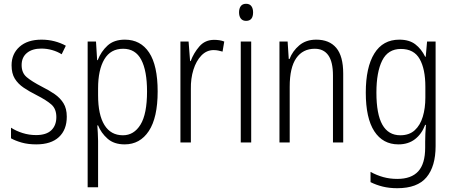

<svg xmlns="http://www.w3.org/2000/svg" viewBox="-20 -751 2389 1012"><path d="M332 -136Q332 -67 290.5 -28.5Q249 10 171 10Q128 10 94.5 0.5Q61 -9 38 -22V-78Q64 -61 98.5 -50Q133 -39 170 -39Q224 -39 250.5 -64.5Q277 -90 277 -134Q277 -177 251 -200Q225 -223 172 -250Q134 -269 104.5 -289Q75 -309 58 -336.5Q41 -364 41 -407Q41 -467 83 -504.5Q125 -542 199 -542Q235 -542 267.5 -533.5Q300 -525 327 -510L305 -465Q283 -479 255 -487Q227 -495 198 -495Q150 -495 122 -472Q94 -449 94 -408Q94 -367 120.5 -344.5Q147 -322 201 -294Q239 -275 268 -255Q297 -235 314.5 -207Q332 -179 332 -136Z M638 -542Q721 -542 766 -474Q811 -406 811 -269Q811 -131 764.5 -60.5Q718 10 637 10Q581 10 547 -20Q513 -50 497 -90H493Q494 -72 495.5 -50.5Q497 -29 497 -8V236H442V-532H486L492 -434H495Q513 -480 547 -511Q581 -542 638 -542ZM629 -494Q563 -494 530 -438.5Q497 -383 497 -285V-249Q497 -146 530.5 -92Q564 -38 628 -38Q686 -38 720.5 -94Q755 -150 755 -269Q755 -378 724.5 -436Q694 -494 629 -494Z M1109 -541Q1122 -541 1136 -539Q1150 -537 1162 -532L1153 -479Q1143 -482 1131 -484.5Q1119 -487 1106 -487Q1069 -487 1041.5 -458.5Q1014 -430 999.5 -383.5Q985 -337 986 -282V0H931V-532H974L982 -429H985Q1001 -472 1031 -506.5Q1061 -541 1109 -541Z M1277 -731Q1296 -731 1305 -718.5Q1314 -706 1314 -686Q1314 -641 1277 -641Q1259 -641 1249.5 -653Q1240 -665 1240 -686Q1240 -706 1249 -718.5Q1258 -731 1277 -731ZM1304 -532V0H1249V-532Z M1647 -542Q1716 -542 1752.5 -498.5Q1789 -455 1789 -363V0H1735V-353Q1735 -425 1710.5 -459.5Q1686 -494 1639 -494Q1576 -494 1541.5 -444.5Q1507 -395 1507 -294V0H1453V-532H1496L1502 -440H1506Q1522 -482 1557.5 -512Q1593 -542 1647 -542Z M2085 -542Q2137 -542 2169 -517.5Q2201 -493 2221 -452H2224L2231 -532H2276V19Q2276 126 2228 183.5Q2180 241 2074 241Q2032 241 1997.5 232.5Q1963 224 1933 209V155Q1966 173 2000.5 182.5Q2035 192 2074 192Q2148 192 2184.5 152Q2221 112 2221 27V-4Q2221 -24 2222 -46Q2223 -68 2225 -93H2221Q2203 -45 2167.5 -17.5Q2132 10 2080 10Q1998 10 1953 -59Q1908 -128 1908 -263Q1908 -396 1953 -469Q1998 -542 2085 -542ZM2093 -493Q2025 -493 1994.5 -432Q1964 -371 1964 -263Q1964 -149 1995.5 -93.5Q2027 -38 2090 -38Q2137 -38 2166 -64.5Q2195 -91 2208.5 -136Q2222 -181 2222 -237V-294Q2222 -387 2192 -440Q2162 -493 2093 -493Z"/></svg>

Font: Noto Sans Khmer Condensed Light
Style: Regular
Weight: 300
Width: 3
Designer: Danh Hong and the Monotype Design Team
Foundry: Monotype Imaging Inc.
Version: Version 2.004; ttfautohint (v1.8.4.7-5d5b)